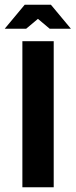

<svg xmlns="http://www.w3.org/2000/svg" viewBox="-67 -795 321 815"><path d="M28 -620H161V0H28ZM-47 -673 38 -775H149L234 -673H144L94 -715L44 -673Z"/></svg>

Font: Smooch Sans ExtraBold
Style: Regular
Weight: 800
Designer: Robert E. Leuschke
Foundry: Robert E. Leuschke
Version: Version 1.010